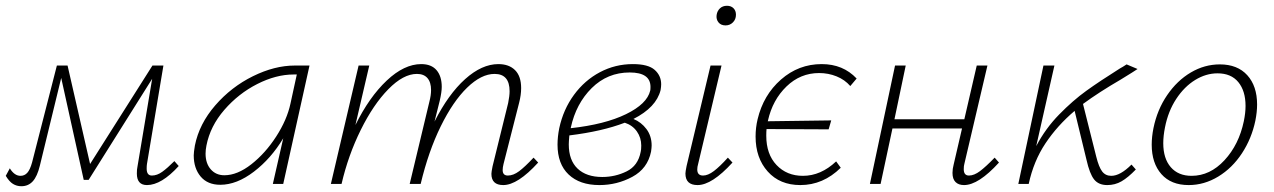

<svg xmlns="http://www.w3.org/2000/svg" viewBox="-30 -637 4413 665"><path d="M589 -62Q529 4 479 4Q444 4 444 -36Q444 -51 446 -59L497 -364L277 -14H260L182 -367L108 -63Q99 -26 83.5 -9Q68 8 44 8Q28 8 15 0Q2 -8 -10 -28L4 -54Q20 -28 41 -28Q55 -28 64.5 -38.5Q74 -49 81 -74L167 -410H204L282 -69L498 -410H536L479 -69Q478 -63 478 -53Q478 -29 496 -29Q514 -29 532 -42Q550 -55 574 -79Z M1042 -410 951 0H915L951 -158Q909 -88 849.5 -42.5Q790 3 733 3Q689 3 665 -25.5Q641 -54 641 -99Q641 -109 645 -133Q660 -208 715.5 -272Q771 -336 846 -373Q921 -410 991 -410ZM976 -278 998 -379H987Q926 -379 861 -346Q796 -313 747 -256.5Q698 -200 685 -133Q682 -118 682 -105Q682 -71 700 -50.5Q718 -30 747 -30Q792 -30 840.5 -68Q889 -106 926.5 -164Q964 -222 976 -278Z M1834 -74Q1763 4 1713 4Q1672 4 1672 -35Q1672 -41 1676 -61L1730 -280Q1735 -305 1735 -321Q1735 -381 1683 -381Q1637 -381 1588 -333.5Q1539 -286 1496.5 -199.5Q1454 -113 1427 0H1389L1457 -284Q1463 -307 1463 -325Q1463 -352 1450.5 -366.5Q1438 -381 1414 -381Q1367 -381 1315 -328Q1263 -275 1219.5 -187Q1176 -99 1153 0H1116L1212 -410H1249L1201 -204Q1249 -301 1309.5 -358Q1370 -415 1429 -415Q1464 -415 1482 -394Q1500 -373 1500 -336Q1500 -318 1493 -288L1475 -216Q1523 -311 1581 -363Q1639 -415 1696 -415Q1733 -415 1754 -394Q1775 -373 1775 -332Q1775 -308 1768 -281L1714 -69Q1711 -57 1711 -48Q1711 -29 1729 -29Q1748 -29 1768 -44Q1788 -59 1818 -91Z M2164 -225Q2191 -214 2209 -190Q2227 -166 2227 -133Q2227 -126 2225 -112Q2213 -53 2160 -24.5Q2107 4 2046 4Q1978 4 1939.5 -32.5Q1901 -69 1901 -136Q1901 -163 1907 -193Q1921 -258 1958 -308.5Q1995 -359 2048 -387Q2101 -415 2162 -415Q2215 -415 2237.5 -395Q2260 -375 2260 -345Q2260 -337 2258 -325Q2243 -265 2164 -225ZM2223 -336Q2223 -386 2151 -386Q2074 -386 2019.5 -332Q1965 -278 1947 -195V-193Q2065 -206 2138 -241.5Q2211 -277 2222 -323Q2223 -326 2223 -336ZM2191 -133Q2191 -160 2176 -181.5Q2161 -203 2134 -212Q2056 -182 1942 -168Q1940 -146 1940 -137Q1940 -82 1970.5 -53Q2001 -24 2056 -24Q2101 -24 2140.5 -43.5Q2180 -63 2189 -111Q2191 -118 2191 -133Z M2344 -36Q2344 -42 2348 -62L2431 -410H2469L2388 -69Q2385 -59 2385 -50Q2385 -29 2405 -29Q2422 -29 2442.5 -44.5Q2463 -60 2491 -91L2507 -74Q2436 4 2386 4Q2344 4 2344 -36ZM2452 -585Q2454 -599 2463.5 -608Q2473 -617 2488 -617Q2502 -617 2510.5 -608.5Q2519 -600 2519 -586Q2519 -570 2508.5 -559.5Q2498 -549 2483 -549Q2467 -549 2458.5 -559.5Q2450 -570 2452 -585Z M2937 -365 2915 -339Q2896 -361 2867.5 -372.5Q2839 -384 2807 -384Q2742 -384 2694 -337.5Q2646 -291 2630 -220Q2630 -218 2629 -217L2849 -220L2840 -189L2625 -190Q2624 -182 2624 -167Q2624 -103 2659.5 -65.5Q2695 -28 2751 -28Q2813 -28 2866 -78L2882 -56Q2821 4 2742 4Q2671 4 2629 -43Q2587 -90 2587 -164Q2587 -195 2594 -224Q2614 -308 2675 -361.5Q2736 -415 2816 -415Q2890 -415 2937 -365Z M3430 -74Q3359 4 3309 4Q3290 4 3279.5 -6.5Q3269 -17 3269 -38Q3269 -52 3273 -67L3302 -192H3061L3020 0H2983L3070 -410H3107L3068 -224H3310L3353 -410H3390L3310 -69Q3308 -62 3308 -51Q3308 -29 3326 -29Q3344 -29 3364.5 -44.5Q3385 -60 3415 -91Z M3889 -67 3904 -50Q3877 -22 3854.5 -9Q3832 4 3805 4Q3775 4 3759.5 -15.5Q3744 -35 3733 -84L3692 -253Q3632 -202 3591 -140.5Q3550 -79 3533 0H3497L3584 -410H3622L3559 -131Q3591 -192 3638.5 -240.5Q3686 -289 3732.5 -322.5Q3779 -356 3849 -400Q3854 -403 3859.5 -406Q3865 -409 3872 -414L3910 -398Q3900 -391 3851 -361Q3777 -318 3721 -277L3767 -94Q3776 -58 3787.5 -43Q3799 -28 3819 -28Q3850 -28 3889 -67Z M3959 -136Q3959 -163 3965 -193Q3978 -257 4012.5 -307.5Q4047 -358 4094.5 -386Q4142 -414 4195 -414Q4256 -414 4290 -376.5Q4324 -339 4324 -275Q4324 -249 4318 -219Q4305 -157 4271.5 -106Q4238 -55 4189.5 -25.5Q4141 4 4087 4Q4026 4 3992.5 -34Q3959 -72 3959 -136ZM4278 -217Q4284 -246 4284 -270Q4284 -322 4259 -352.5Q4234 -383 4187 -383Q4147 -383 4109.5 -360Q4072 -337 4044 -294.5Q4016 -252 4005 -196Q3999 -166 3999 -141Q3999 -88 4025 -58Q4051 -28 4097 -28Q4161 -28 4211 -82Q4261 -136 4278 -217Z"/></svg>

Font: Ysabeau Light
Style: Italic
Weight: 300
Italic angle: -12°
Designer: Christian Thalmann (Catharsis Fonts)
Version: Version 0.003